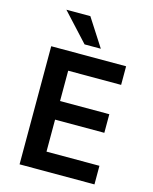

<svg xmlns="http://www.w3.org/2000/svg" viewBox="-135 -1019 881 1107"><g transform="rotate(15 306.0 -465.5)"><path d="M91 0V-705H538V-594H222V-413H516V-302H222V-111H538V0ZM274 -765 121 -931H264L371 -765Z"/></g></svg>

Font: Nunito Sans 7pt SemiCondensed
Style: Bold
Weight: 700
Width: 4
Designer: Vernon Adams
Foundry: Vernon Adams
Version: Version 3.101;gftools[0.9.27]